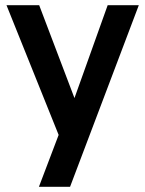

<svg xmlns="http://www.w3.org/2000/svg" viewBox="-20 -520 560 740"><path d="M206 0 5 -500H131L267 -142L395 -500H515L250 200H130Z"/></svg>

Font: Retni Sans
Style: Bold
Weight: 700
Designer: Vitaly Kuzmin
Foundry: ParaType Ltd.
Version: Version 1.00;March 2, 2019;FontCreator 11.5.0.2425 64-bit; t